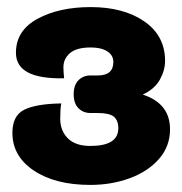

<svg xmlns="http://www.w3.org/2000/svg" viewBox="-20 -916 515 542"><path d="M15 -541Q15 -590 49 -606.5Q83 -623 153 -624Q150 -609 150 -581Q150 -547 171.5 -525.5Q193 -504 235 -504Q314 -504 314 -554Q314 -576 301.5 -586.5Q289 -597 255 -597H235Q215 -597 201.5 -610.5Q188 -624 188 -650Q188 -676 201.5 -689.5Q215 -703 235 -703H256Q300 -703 300 -741Q300 -760 283 -771Q266 -782 236 -782Q196 -782 177.5 -766Q159 -750 159 -726Q159 -715 161 -695Q25 -692 25 -767Q25 -830 86 -863Q147 -896 236 -896Q329 -896 387.5 -855.5Q446 -815 446 -744Q446 -718 431.5 -691.5Q417 -665 383 -649Q460 -624 460 -551Q460 -503 429 -467.5Q398 -432 346.5 -413Q295 -394 235 -394Q136 -394 75.5 -434.5Q15 -475 15 -541Z"/></svg>

Font: K2D ExtraBold
Style: Regular
Weight: 800
Designer: Katatrad Aksorn Co.,Ltd.
Foundry: Cadson Demak Co.,Ltd.
Version: Version 1.000; ttfautohint (v1.6)